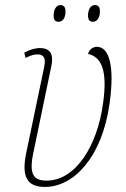

<svg xmlns="http://www.w3.org/2000/svg" viewBox="-20 -729 498 759"><path d="M348 -643C363 -643 375 -658 375 -684C375 -702 368 -709 355 -709C337 -709 328 -689 328 -668C328 -649 335 -643 348 -643ZM212 -643C228 -643 239 -658 239 -684C239 -702 231 -709 219 -709C201 -709 192 -689 192 -668C192 -649 199 -643 212 -643ZM158 10C270 10 383 -105 413 -319C434 -467 412 -544 363 -544C352 -544 334 -538 328 -516C379 -504 407 -455 387 -318C365 -156 281 -15 164 -15C114 -15 93 -38 112 -126L183 -468C192 -510 182 -539 138 -539C118 -539 97 -532 76 -521L81 -500C103 -511 116 -514 128 -514C152 -514 162 -501 155 -466L84 -126C63 -27 89 10 158 10Z"/></svg>

Font: Noto Serif Condensed Thin
Style: Italic
Weight: 100
Width: 3
Italic angle: -12°
Designer: Monotype Design Team
Foundry: Monotype Imaging Inc.
Version: Version 2.013